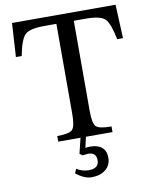

<svg xmlns="http://www.w3.org/2000/svg" viewBox="-94 -726 792 1010"><g transform="rotate(-10 301.5 -221.0)"><path d="M602 -477H571Q554 -563 530 -587.5Q506 -612 426 -612H363V-131Q363 -63 380 -46.5Q397 -30 462 -30V0H320L307 57Q319 55 335 55Q374 55 395.5 74Q417 93 417 128Q417 168 388.5 191.5Q360 215 313 215Q275 215 230 180L240 157Q271 176 304 176Q359 176 359 132Q359 90 316 90Q285 93 285 93L271 82L291 0H172V-30Q236 -30 253 -47Q270 -64 270 -131V-612H206Q126 -612 101.5 -587Q77 -562 61 -477H30L41 -657H594Z"/></g></svg>

Font: myMathFont
Style: Regular
Weight: 400
Designer: Ross Mills, John Hudson & Paul Hanslow, Tiro Typeworks Ltd; with prior portions MicroPress Inc., and Coen Hoffman. Math 
Foundry: Tiro Typeworks Ltd
Version: Version 2.13 b171